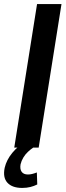

<svg xmlns="http://www.w3.org/2000/svg" viewBox="-37 -725 323 943"><path d="M33 0 145 -705H265L153 0ZM72 198Q23 198 -0.5 172.5Q-24 147 -14 99Q-5 60 24 25Q53 -10 99 -37L126 0Q114 8 100.5 20.5Q87 33 77.5 49Q68 65 64 82Q60 106 69.5 119Q79 132 100 132Q110 132 120.5 129.5Q131 127 144 122L146 181Q130 189 112 193.5Q94 198 72 198Z"/></svg>

Font: Nunito Sans 10pt Condensed
Style: Bold Italic
Weight: 700
Width: 3
Italic angle: -9°
Designer: Vernon Adams
Foundry: Vernon Adams
Version: Version 3.101;gftools[0.9.27]